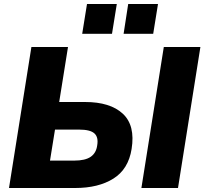

<svg xmlns="http://www.w3.org/2000/svg" viewBox="-20 -940 1022 960"><path d="M25 0 137 -705H320L276 -430H405Q531 -430 594 -371.5Q657 -313 638 -195Q622 -94 547 -47Q472 0 356 0ZM687 0 799 -705H982L870 0ZM230 -137H351Q406 -137 433.5 -156Q461 -175 466 -213Q473 -254 452 -273Q431 -292 376 -292H255ZM598 -771 621 -920H770L746 -771ZM391 -771 415 -920H564L540 -771Z"/></svg>

Font: Mulish Black
Style: Italic
Weight: 900
Italic angle: -9°
Designer: Vernon Adams
Foundry: Vernon Adams
Version: Version 3.603; ttfautohint (v1.8.3)